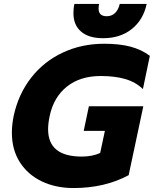

<svg xmlns="http://www.w3.org/2000/svg" viewBox="-20 -935 777 970"><path d="M351 -868Q351 -895 356 -915H481Q478 -903 478 -892Q478 -853 519 -853Q544 -853 561 -869Q578 -885 585 -915H721Q704 -835 646 -788.5Q588 -742 501 -742Q428 -742 389.5 -775.5Q351 -809 351 -868ZM40 -265Q40 -304 49 -349Q73 -460 137.5 -542.5Q202 -625 297.5 -669.5Q393 -714 507 -714Q583 -714 638.5 -699.5Q694 -685 737 -653L702 -485Q666 -520 613.5 -535.5Q561 -551 489 -551Q385 -551 318 -497.5Q251 -444 231 -349Q223 -311 223 -282Q223 -144 393 -144Q446 -144 486 -162L510 -274H403L429 -398H704L630 -50Q509 15 352 15Q261 15 190.5 -19Q120 -53 80 -116Q40 -179 40 -265Z"/></svg>

Font: Prompt
Style: Bold Italic
Weight: 700
Italic angle: -12°
Designer: Katatrad Team
Foundry: CadsonDemak
Version: Version 1.001